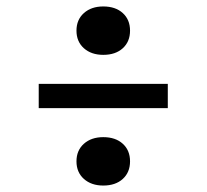

<svg xmlns="http://www.w3.org/2000/svg" viewBox="-20 -630 640 595"><path d="M300 -460Q263 -460 240 -480.5Q217 -501 217 -535Q217 -569 240 -589.5Q263 -610 300 -610Q338 -610 360.5 -589.5Q383 -569 383 -535Q383 -501 360.5 -480.5Q338 -460 300 -460ZM100 -295V-370H500V-295ZM300 -55Q263 -55 240 -75.5Q217 -96 217 -130Q217 -164 240 -184.5Q263 -205 300 -205Q338 -205 360.5 -184.5Q383 -164 383 -130Q383 -96 360.5 -75.5Q338 -55 300 -55Z"/></svg>

Font: Tiny
Style: Regular
Weight: 400
Designer: Philipp Nurullin, Konstantin Bulenkov
Foundry: JetBrains
Version: Version 2.251; ttfautohint (v1.8.4.7-5d5b)